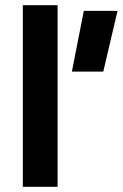

<svg xmlns="http://www.w3.org/2000/svg" viewBox="-20 -720 473 740"><path d="M257 -444 303 -678H433L378 -444ZM68 0V-700H202V0Z"/></svg>

Font: Titillium Web
Style: Bold
Weight: 700
Designer: Mohamed Gaber, Accademia di Belle Arti di Urbino
Foundry: Kief Type Foundry, Accademia di Belle Arti di Urbino
Version: Version 3.000